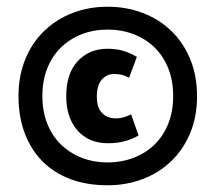

<svg xmlns="http://www.w3.org/2000/svg" viewBox="-20 -571 640 571"><path d="M35 -285Q35 -346 55.5 -395.5Q76 -445 112 -479.5Q148 -514 196 -532.5Q244 -551 300 -551Q356 -551 404.5 -532.5Q453 -514 489 -479.5Q525 -445 545.5 -395.5Q566 -346 566 -285Q566 -224 545.5 -175Q525 -126 489 -91.5Q453 -57 404.5 -38.5Q356 -20 300 -20Q238 -20 189 -38.5Q140 -57 106 -91.5Q72 -126 53.5 -175Q35 -224 35 -285ZM106 -285Q106 -240 120.5 -203.5Q135 -167 161 -141.5Q187 -116 222.5 -102Q258 -88 300 -88Q342 -88 378 -102Q414 -116 440 -141.5Q466 -167 480.5 -203.5Q495 -240 495 -285Q495 -331 480.5 -367.5Q466 -404 440 -429.5Q414 -455 378 -469Q342 -483 300 -483Q258 -483 222.5 -469Q187 -455 161 -429.5Q135 -404 120.5 -367.5Q106 -331 106 -285ZM392 -168Q375 -158 352.5 -151.5Q330 -145 301 -145Q244 -145 210.5 -183Q177 -221 177 -285Q177 -353 211.5 -389.5Q246 -426 299 -426Q327 -426 347.5 -419.5Q368 -413 387 -402L364 -340Q350 -347 339.5 -349Q329 -351 319 -351Q298 -351 283 -334.5Q268 -318 268 -283Q268 -251 283.5 -235Q299 -219 324 -219Q338 -219 349 -222.5Q360 -226 370 -231Z"/></svg>

Font: PT Mono
Style: Bold
Weight: 700
Monospace: yes
Designer: A.Korolkova, I.Chaeva
Foundry: ParaType Ltd
Version: Version 1.000 OFL